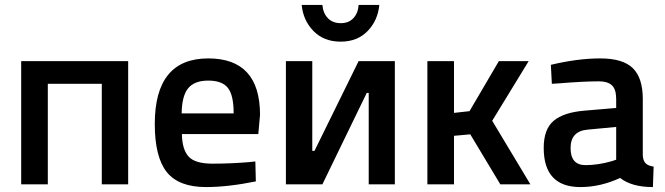

<svg xmlns="http://www.w3.org/2000/svg" viewBox="-20 -748 2699 779"><path d="M66 -500H500V0H393V-408H174V0H66Z M988 -90 1016 -93 1018 -12Q904 11 816 11Q705 11 656.5 -50Q608 -111 608 -245Q608 -511 825 -511Q1035 -511 1035 -282L1028 -204H718Q719 -142 745 -113Q771 -84 842 -84Q913 -84 988 -90ZM928 -288Q928 -362 904.5 -391.5Q881 -421 825 -421Q769 -421 743.5 -390Q718 -359 717 -288Z M1476 0V-371H1468L1288 0H1140V-500H1247V-136H1256L1435 -500H1582V0ZM1288 -728Q1291 -694 1310.5 -674Q1330 -654 1362.5 -654Q1395 -654 1414 -674.5Q1433 -695 1435 -728H1519Q1513 -665 1471.5 -622Q1430 -579 1362 -579Q1294 -579 1252 -622Q1210 -665 1204 -728Z M1822 -290 1885 -297 2004 -500H2125L1977 -258L2132 0H2010L1888 -203L1822 -197V0H1714V-500H1822Z M2588 -346V-118Q2589 -96 2599.5 -85.5Q2610 -75 2632 -72L2629 11Q2543 11 2496 -26Q2416 11 2335 11Q2186 11 2186 -148Q2186 -224 2226.5 -258Q2267 -292 2351 -299L2480 -310V-346Q2480 -386 2462.5 -402Q2445 -418 2411 -418Q2347 -418 2251 -410L2219 -408L2215 -485Q2324 -511 2415.5 -511Q2507 -511 2547.5 -471.5Q2588 -432 2588 -346ZM2364 -222Q2295 -216 2295 -147Q2295 -78 2356 -78Q2406 -78 2462 -94L2480 -100V-233Z"/></svg>

Font: Titillium Web[RUS by Daymarius]
Style: Regular
Weight: 600
Designer: Cyrillization by Daymarius
Foundry: Cyrillization by Daymarius
Version: Version 1.002 September 11, 2018